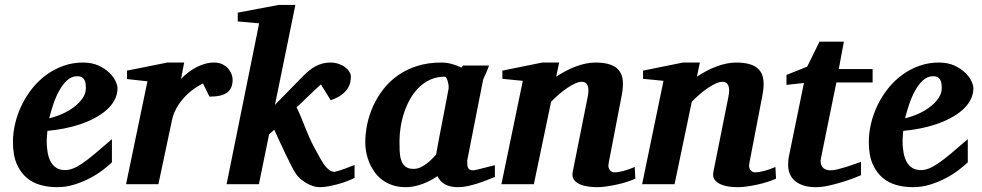

<svg xmlns="http://www.w3.org/2000/svg" viewBox="-20 -757 4037 789"><path d="M333 -396Q333 -404.8 331.8 -413.3Q330.6 -421.9 326.9 -428.7Q323.2 -435.5 316.2 -439.7Q309.1 -443.8 297.9 -443.8Q274.4 -443.8 256.1 -427.2Q237.8 -410.6 223.6 -385Q209.5 -359.4 199.2 -328.9Q189 -298.3 182.1 -271Q208 -276.9 234.9 -288.6Q261.7 -300.3 283.4 -316.7Q305.2 -333 319.1 -353Q333 -373 333 -396ZM462.9 -395Q462.9 -368.7 450.9 -346.2Q439 -323.7 418 -305.2Q397 -286.6 368.9 -271.7Q340.8 -256.8 308.8 -246.1Q276.9 -235.4 242.4 -228.8Q208 -222.2 174.8 -219.2Q173.8 -210 172.9 -198.2Q171.9 -186.5 171.9 -178.2Q171.9 -152.3 175.8 -130.4Q179.7 -108.4 188.5 -92.3Q197.3 -76.2 211.7 -67.1Q226.1 -58.1 247.1 -58.1Q263.2 -58.1 279.8 -64.5Q296.4 -70.8 318.4 -85.7Q340.3 -100.6 369.6 -125Q398.9 -149.4 439.9 -185.1V-89.8Q425.3 -75.7 401.9 -57.9Q378.4 -40 348.6 -24.4Q318.8 -8.8 284.7 1.7Q250.5 12.2 213.9 12.2Q181.2 12.2 148.9 3.9Q116.7 -4.4 91.1 -25.4Q65.4 -46.4 49.3 -82.3Q33.2 -118.2 33.2 -173.8Q33.2 -211.9 42.7 -251Q52.2 -290 69.8 -326.2Q87.4 -362.3 112.8 -394Q138.2 -425.8 170.2 -449.2Q202.1 -472.7 240.2 -486.3Q278.3 -500 320.8 -500Q357.4 -500 384.3 -487.8Q411.1 -475.6 428.7 -458.7Q446.3 -441.9 454.6 -424.1Q462.9 -406.2 462.9 -395Z M936 -429.2Q936 -394.5 914.1 -377.2Q892.1 -359.9 840.8 -359.9L814 -414.1Q790.5 -402.3 769.3 -386Q748 -369.6 731.4 -350.1Q714.8 -330.6 703.1 -308.6Q691.4 -286.6 687 -264.2L630.9 0H498L585.9 -422.9L502 -432.1V-466.8L668 -500H736.8L724.1 -433.1Q737.3 -446.8 753.2 -459Q769 -471.2 786.6 -480.5Q804.2 -489.7 822.8 -494.9Q841.3 -500 859.9 -500Q879.4 -500 893.8 -492.9Q908.2 -485.8 917.5 -475.3Q926.8 -464.8 931.4 -452.4Q936 -439.9 936 -429.2Z M1437 -25.9Q1424.3 -19.5 1406.7 -12.7Q1389.2 -5.9 1369.6 -0.5Q1350.1 4.9 1330.1 8.5Q1310.1 12.2 1293 12.2Q1279.3 12.2 1265.1 7.3Q1251 2.4 1237.8 -5.4Q1224.6 -13.2 1213.6 -22.9Q1202.6 -32.7 1195.8 -43Q1187.5 -55.7 1176 -78.1Q1164.6 -100.6 1152.3 -126.2Q1140.1 -151.9 1128.2 -177.7Q1116.2 -203.6 1106.9 -224.1L1085.9 -205.1L1043.9 0H911.1L1044.9 -661.1L957 -668.9V-705.1L1126 -736.8H1193.8L1109.9 -326.2L1222.2 -440.9Q1252.9 -473.1 1280.3 -486.6Q1307.6 -500 1336.9 -500Q1355 -500 1370.6 -494.9Q1386.2 -489.7 1397.7 -481.2Q1409.2 -472.7 1415.5 -462.4Q1421.9 -452.1 1421.9 -441.9Q1421.9 -433.1 1419.7 -420.4Q1417.5 -407.7 1409.2 -394.3Q1400.9 -380.9 1384.3 -367.9Q1367.7 -355 1338.9 -345.2L1298.8 -410.2Q1287.1 -399.9 1273.4 -387Q1259.8 -374 1246.3 -361.1Q1232.9 -348.1 1220.5 -336.2Q1208 -324.2 1198.7 -315.9Q1205.6 -303.2 1213.6 -283.7Q1221.7 -264.2 1230.7 -241.7Q1239.7 -219.2 1249.8 -195.8Q1259.8 -172.4 1271 -151.9Q1281.7 -132.3 1291.5 -114.3Q1301.3 -96.2 1311 -82Q1320.8 -67.9 1331.5 -59.3Q1342.3 -50.8 1355 -50.8Q1356 -50.8 1375.2 -56.4Q1394.5 -62 1437 -79.1Z M1823.7 -394Q1824.2 -396 1823.5 -403.8Q1822.8 -411.6 1820.6 -420.2Q1818.4 -428.7 1815.2 -435.3Q1812 -441.9 1807.6 -441.9Q1775.4 -441.9 1749.3 -430.2Q1723.1 -418.5 1702.4 -398.4Q1681.6 -378.4 1666.5 -352.1Q1651.4 -325.7 1641.4 -296.1Q1631.3 -266.6 1626.5 -235.8Q1621.6 -205.1 1621.6 -176.8Q1621.6 -156.7 1622.3 -136.7Q1623 -116.7 1628.2 -100.1Q1633.3 -83.5 1645.3 -73.2Q1657.2 -63 1679.7 -63Q1695.8 -63 1710.2 -70.3Q1724.6 -77.6 1736.6 -87.2Q1748.5 -96.7 1757.6 -106.4Q1766.6 -116.2 1772 -121.1Q1775.4 -141.1 1777.6 -152.1Q1779.8 -163.1 1781.5 -173.1Q1783.2 -183.1 1785.6 -195.8Q1788.1 -208.5 1792.7 -232.2Q1797.4 -255.9 1804.7 -294.2Q1812 -332.5 1823.7 -394ZM2013.7 -29.8Q1996.6 -22.9 1977.8 -15.6Q1959 -8.3 1939.5 -2.2Q1919.9 3.9 1900.4 8.1Q1880.9 12.2 1861.8 12.2Q1830.1 12.2 1808.8 0.5Q1787.6 -11.2 1777.8 -33.2Q1764.6 -24.4 1749.5 -16.1Q1734.4 -7.8 1717.8 -1.7Q1701.2 4.4 1683.6 8.3Q1666 12.2 1647.9 12.2Q1617.2 12.2 1592.8 3.9Q1568.4 -4.4 1549.8 -18.6Q1531.2 -32.7 1518.3 -51.3Q1505.4 -69.8 1497.1 -90.1Q1488.8 -110.4 1484.9 -131.3Q1481 -152.3 1481 -170.9Q1481 -208 1489 -246.8Q1497.1 -285.6 1513.9 -322.3Q1530.8 -358.9 1556.2 -391.4Q1581.5 -423.8 1616.2 -448Q1650.9 -472.2 1695.1 -486.1Q1739.3 -500 1793 -500Q1814.9 -500 1836.7 -494.1Q1858.4 -488.3 1875.5 -479L1882.8 -487.8H1989.7Q1987.3 -480.5 1983.4 -471.2Q1979.5 -461.9 1975.6 -453.1Q1971.7 -444.3 1968.5 -437.3Q1965.3 -430.2 1964.8 -426.8L1899.9 -97.2Q1899.9 -85.9 1900.6 -78.1Q1901.4 -70.3 1904.3 -65.7Q1907.2 -61 1912.6 -59.1Q1918 -57.1 1926.8 -57.1Q1928.7 -57.1 1941.2 -60.1Q1953.6 -63 1968.5 -66.9Q1983.4 -70.8 1996.6 -74Q2009.8 -77.1 2013.7 -78.1Z M2590.8 -22.9Q2577.6 -16.6 2558.1 -10.3Q2538.6 -3.9 2516.8 1Q2495.1 5.9 2473.4 9Q2451.7 12.2 2434.6 12.2Q2418 12.2 2398.7 9.8Q2379.4 7.3 2363.5 0.5Q2347.7 -6.3 2338.6 -18.6Q2329.6 -30.8 2333.5 -50.8L2394.5 -356Q2398.4 -374 2398.2 -386.5Q2397.9 -398.9 2394.3 -406.7Q2390.6 -414.6 2384.5 -417.7Q2378.4 -420.9 2370.6 -420.9Q2358.9 -420.9 2343.8 -414.1Q2328.6 -407.2 2311.8 -396Q2294.9 -384.8 2277.6 -369.9Q2260.3 -355 2244.6 -338.9L2173.8 0H2040.5L2128.4 -424.8L2044.4 -433.1V-466.8L2208.5 -500H2277.8L2265.6 -441.9Q2283.7 -454.1 2304 -464.8Q2324.2 -475.6 2345 -483.4Q2365.7 -491.2 2386.5 -495.6Q2407.2 -500 2426.8 -500Q2463.9 -500 2488 -491.5Q2512.2 -482.9 2524.7 -466.3Q2537.1 -449.7 2539.3 -425.3Q2541.5 -400.9 2535.6 -369.1L2481.4 -87.9Q2479 -75.7 2481.2 -68.1Q2483.4 -60.5 2487.5 -56.2Q2491.7 -51.8 2496.6 -50.3Q2501.5 -48.8 2505.4 -48.8Q2521 -48.8 2543.5 -54.9Q2565.9 -61 2588.4 -70.8Z M3168.9 -22.9Q3155.8 -16.6 3136.2 -10.3Q3116.7 -3.9 3095 1Q3073.2 5.9 3051.5 9Q3029.8 12.2 3012.7 12.2Q2996.1 12.2 2976.8 9.8Q2957.5 7.3 2941.7 0.5Q2925.8 -6.3 2916.7 -18.6Q2907.7 -30.8 2911.6 -50.8L2972.7 -356Q2976.6 -374 2976.3 -386.5Q2976.1 -398.9 2972.4 -406.7Q2968.8 -414.6 2962.6 -417.7Q2956.5 -420.9 2948.7 -420.9Q2937 -420.9 2921.9 -414.1Q2906.7 -407.2 2889.9 -396Q2873 -384.8 2855.7 -369.9Q2838.4 -355 2822.8 -338.9L2752 0H2618.7L2706.5 -424.8L2622.6 -433.1V-466.8L2786.6 -500H2856L2843.8 -441.9Q2861.8 -454.1 2882.1 -464.8Q2902.3 -475.6 2923.1 -483.4Q2943.8 -491.2 2964.6 -495.6Q2985.4 -500 3004.9 -500Q3042 -500 3066.2 -491.5Q3090.3 -482.9 3102.8 -466.3Q3115.2 -449.7 3117.4 -425.3Q3119.6 -400.9 3113.8 -369.1L3059.6 -87.9Q3057.1 -75.7 3059.3 -68.1Q3061.5 -60.5 3065.7 -56.2Q3069.8 -51.8 3074.7 -50.3Q3079.6 -48.8 3083.5 -48.8Q3099.1 -48.8 3121.6 -54.9Q3144 -61 3166.5 -70.8Z M3417 -418 3354 -108.9Q3348.6 -85.4 3359.1 -71.3Q3369.6 -57.1 3393.1 -57.1Q3404.8 -57.1 3421.1 -61Q3437.5 -64.9 3455.1 -70.3Q3472.7 -75.7 3489.3 -81.8Q3505.9 -87.9 3518.1 -91.8V-37.1Q3509.8 -33.2 3488.8 -25.1Q3467.8 -17.1 3440.9 -8.8Q3414.1 -0.5 3385.3 5.9Q3356.4 12.2 3333 12.2Q3304.2 12.2 3282.7 5.4Q3261.2 -1.5 3247.1 -13.4Q3232.9 -25.4 3225.8 -42Q3218.8 -58.6 3218.8 -78.1Q3218.8 -87.9 3219.5 -97.7Q3220.2 -107.4 3222.7 -118.2L3283.7 -416L3211.9 -408.2V-449.2L3296.9 -482.9L3347.7 -585.9H3447.8L3426.8 -473.1H3565.9V-418Z M3850.1 -396Q3850.1 -404.8 3848.9 -413.3Q3847.7 -421.9 3844 -428.7Q3840.3 -435.5 3833.3 -439.7Q3826.2 -443.8 3814.9 -443.8Q3791.5 -443.8 3773.2 -427.2Q3754.9 -410.6 3740.7 -385Q3726.6 -359.4 3716.3 -328.9Q3706.1 -298.3 3699.2 -271Q3725.1 -276.9 3752 -288.6Q3778.8 -300.3 3800.5 -316.7Q3822.3 -333 3836.2 -353Q3850.1 -373 3850.1 -396ZM3980 -395Q3980 -368.7 3968 -346.2Q3956.1 -323.7 3935.1 -305.2Q3914.1 -286.6 3886 -271.7Q3857.9 -256.8 3825.9 -246.1Q3793.9 -235.4 3759.5 -228.8Q3725.1 -222.2 3691.9 -219.2Q3690.9 -210 3689.9 -198.2Q3689 -186.5 3689 -178.2Q3689 -152.3 3692.9 -130.4Q3696.8 -108.4 3705.6 -92.3Q3714.4 -76.2 3728.8 -67.1Q3743.2 -58.1 3764.2 -58.1Q3780.3 -58.1 3796.9 -64.5Q3813.5 -70.8 3835.4 -85.7Q3857.4 -100.6 3886.7 -125Q3916 -149.4 3957 -185.1V-89.8Q3942.4 -75.7 3918.9 -57.9Q3895.5 -40 3865.7 -24.4Q3835.9 -8.8 3801.8 1.7Q3767.6 12.2 3731 12.2Q3698.2 12.2 3666 3.9Q3633.8 -4.4 3608.2 -25.4Q3582.5 -46.4 3566.4 -82.3Q3550.3 -118.2 3550.3 -173.8Q3550.3 -211.9 3559.8 -251Q3569.3 -290 3586.9 -326.2Q3604.5 -362.3 3629.9 -394Q3655.3 -425.8 3687.3 -449.2Q3719.2 -472.7 3757.3 -486.3Q3795.4 -500 3837.9 -500Q3874.5 -500 3901.4 -487.8Q3928.2 -475.6 3945.8 -458.7Q3963.4 -441.9 3971.7 -424.1Q3980 -406.2 3980 -395Z"/></svg>

Font: Charis SIL
Style: Bold Italic
Weight: 700
Italic angle: -11°
Foundry: SIL International
Version: Version 4.112